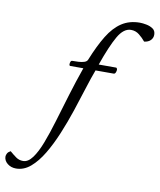

<svg xmlns="http://www.w3.org/2000/svg" viewBox="-316 -817 981 1179"><g transform="rotate(10 174.0 -228.0)"><path d="M242 -399Q223 -349 201.5 -280Q180 -211 154.5 -134.5Q129 -58 98.5 15.5Q68 89 32.5 148.5Q-3 208 -44.5 243.5Q-86 279 -135 279Q-166 279 -188 261.5Q-210 244 -211 219Q-211 208 -205 197.5Q-199 187 -185 180Q-163 199 -144 212.5Q-125 226 -100 226Q-69 226 -42 189.5Q-15 153 9 90.5Q33 28 57 -52.5Q81 -133 108 -222Q135 -311 166 -399H85Q78 -399 78 -409Q78 -417 81 -424.5Q84 -432 91 -432Q109 -432 129 -433Q149 -434 165 -439Q181 -444 186 -456Q223 -548 261 -610Q299 -672 347 -703.5Q395 -735 460 -735Q477 -735 500.5 -730.5Q524 -726 541.5 -714Q559 -702 559 -677Q559 -657 545 -642.5Q531 -628 505 -625Q488 -646 465.5 -664Q443 -682 414 -682Q368 -682 332.5 -620Q297 -558 255 -438H363Q369 -438 371 -426Q371 -418 367 -408.5Q363 -399 355 -399Z"/></g></svg>

Font: Sedan
Style: Italic
Weight: 400
Italic angle: -13.8°
Designer: Sebastian Salazar
Foundry: Sebastian Salazar
Version: Version 1.100; ttfautohint (v1.8.4.7-5d5b)